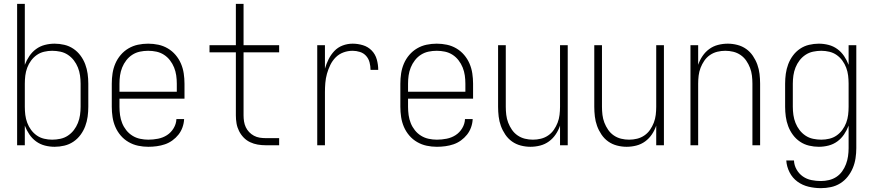

<svg xmlns="http://www.w3.org/2000/svg" viewBox="-20 -755 4540 998"><path d="M264 8Q238 8 213 1.5Q188 -5 167.5 -20Q147 -35 132.5 -56.5Q118 -78 109 -102V0H69V-735H109V-418Q118 -442 132.5 -463.5Q147 -485 167.5 -500Q188 -515 213 -521.5Q238 -528 264 -528Q289 -528 314.5 -522Q340 -516 361.5 -501.5Q383 -487 398.5 -466Q414 -445 423 -421Q432 -397 435.5 -371.5Q439 -346 439 -320V-200Q439 -174 435.5 -148.5Q432 -123 423 -99Q414 -75 398.5 -54Q383 -33 361.5 -18.5Q340 -4 314.5 2Q289 8 264 8ZM251 -29Q272 -29 293.5 -33.5Q315 -38 333 -50Q351 -62 364 -79Q377 -96 385 -116Q393 -136 396 -157.5Q399 -179 399 -200V-320Q399 -341 396 -362.5Q393 -384 385 -404Q377 -424 364 -441Q351 -458 333 -470Q315 -482 293.5 -486.5Q272 -491 251 -491Q230 -491 209 -486Q188 -481 171 -469Q154 -457 141.5 -440Q129 -423 121.5 -403Q114 -383 111.5 -362Q109 -341 109 -320V-200Q109 -179 111.5 -158Q114 -137 121.5 -117Q129 -97 141.5 -80Q154 -63 171 -51Q188 -39 209 -34Q230 -29 251 -29Z M751 8Q724 8 698 2.5Q672 -3 648.5 -16.5Q625 -30 607.5 -50.5Q590 -71 579.5 -95.5Q569 -120 565 -146.5Q561 -173 561 -200V-320Q561 -347 565 -373.5Q569 -400 579.5 -424.5Q590 -449 607.5 -469.5Q625 -490 648 -503.5Q671 -517 697 -522.5Q723 -528 750 -528Q777 -528 803 -522.5Q829 -517 852 -503.5Q875 -490 892.5 -469.5Q910 -449 920.5 -424.5Q931 -400 935 -373.5Q939 -347 939 -320V-242H601V-200Q601 -178 604 -156.5Q607 -135 615 -115Q623 -95 636.5 -78Q650 -61 668.5 -49.5Q687 -38 708.5 -33.5Q730 -29 751 -29Q776 -29 801.5 -34Q827 -39 848 -52.5Q869 -66 882.5 -88.5Q896 -111 897 -136H937Q936 -114 928.5 -93Q921 -72 907.5 -55Q894 -38 876 -25Q858 -12 837.5 -5Q817 2 795 5Q773 8 751 8ZM601 -278H899V-320Q899 -342 896 -363Q893 -384 885 -404Q877 -424 863.5 -441.5Q850 -459 832 -470.5Q814 -482 793 -486.5Q772 -491 750 -491Q728 -491 707 -486.5Q686 -482 668 -470.5Q650 -459 636.5 -441.5Q623 -424 615 -404Q607 -384 604 -363Q601 -342 601 -320Z M1361 0Q1340 0 1319.5 -3.5Q1299 -7 1280 -16Q1261 -25 1246.5 -40Q1232 -55 1222.5 -74Q1213 -93 1209.5 -113.5Q1206 -134 1206 -155V-483H1069V-520H1206V-735H1246V-520H1431V-483H1246V-155Q1246 -139 1248.5 -123.5Q1251 -108 1257.5 -94Q1264 -80 1275 -68.5Q1286 -57 1300 -49.5Q1314 -42 1329.5 -39.5Q1345 -37 1361 -37H1431V0Z M1629 0V-520H1669V-398Q1676 -423 1688 -447Q1700 -471 1718 -490Q1736 -509 1761 -518.5Q1786 -528 1813 -528Q1840 -528 1866.5 -520Q1893 -512 1912 -492.5Q1931 -473 1938.5 -446Q1946 -419 1946 -392H1906Q1906 -411 1901 -430.5Q1896 -450 1883 -464.5Q1870 -479 1851 -485Q1832 -491 1813 -491Q1788 -491 1765 -482.5Q1742 -474 1725 -457Q1708 -440 1697 -417.5Q1686 -395 1679.5 -371.5Q1673 -348 1671 -324Q1669 -300 1669 -276V0Z M2251 8Q2224 8 2198 2.5Q2172 -3 2148.5 -16.5Q2125 -30 2107.5 -50.5Q2090 -71 2079.5 -95.5Q2069 -120 2065 -146.5Q2061 -173 2061 -200V-320Q2061 -347 2065 -373.5Q2069 -400 2079.5 -424.5Q2090 -449 2107.5 -469.5Q2125 -490 2148 -503.5Q2171 -517 2197 -522.5Q2223 -528 2250 -528Q2277 -528 2303 -522.5Q2329 -517 2352 -503.5Q2375 -490 2392.5 -469.5Q2410 -449 2420.5 -424.5Q2431 -400 2435 -373.5Q2439 -347 2439 -320V-242H2101V-200Q2101 -178 2104 -156.5Q2107 -135 2115 -115Q2123 -95 2136.5 -78Q2150 -61 2168.5 -49.5Q2187 -38 2208.5 -33.5Q2230 -29 2251 -29Q2276 -29 2301.5 -34Q2327 -39 2348 -52.5Q2369 -66 2382.5 -88.5Q2396 -111 2397 -136H2437Q2436 -114 2428.5 -93Q2421 -72 2407.5 -55Q2394 -38 2376 -25Q2358 -12 2337.5 -5Q2317 2 2295 5Q2273 8 2251 8ZM2101 -278H2399V-320Q2399 -342 2396 -363Q2393 -384 2385 -404Q2377 -424 2363.5 -441.5Q2350 -459 2332 -470.5Q2314 -482 2293 -486.5Q2272 -491 2250 -491Q2228 -491 2207 -486.5Q2186 -482 2168 -470.5Q2150 -459 2136.5 -441.5Q2123 -424 2115 -404Q2107 -384 2104 -363Q2101 -342 2101 -320Z M2737 8Q2712 8 2687 1.5Q2662 -5 2641.5 -19.5Q2621 -34 2606.5 -55.5Q2592 -77 2583.5 -100.5Q2575 -124 2572 -149.5Q2569 -175 2569 -200V-520H2609V-200Q2609 -179 2611.5 -158Q2614 -137 2621.5 -117.5Q2629 -98 2641 -80.5Q2653 -63 2670.5 -51Q2688 -39 2708.5 -34Q2729 -29 2750 -29Q2771 -29 2791.5 -34Q2812 -39 2829.5 -51Q2847 -63 2859 -80.5Q2871 -98 2878.5 -117.5Q2886 -137 2888.5 -158Q2891 -179 2891 -200V-520H2931V0H2891V-102Q2883 -78 2868.5 -56.5Q2854 -35 2833.5 -20Q2813 -5 2788 1.5Q2763 8 2737 8Z M3237 8Q3212 8 3187 1.5Q3162 -5 3141.5 -19.5Q3121 -34 3106.5 -55.5Q3092 -77 3083.5 -100.5Q3075 -124 3072 -149.5Q3069 -175 3069 -200V-520H3109V-200Q3109 -179 3111.5 -158Q3114 -137 3121.5 -117.5Q3129 -98 3141 -80.5Q3153 -63 3170.5 -51Q3188 -39 3208.5 -34Q3229 -29 3250 -29Q3271 -29 3291.5 -34Q3312 -39 3329.5 -51Q3347 -63 3359 -80.5Q3371 -98 3378.5 -117.5Q3386 -137 3388.5 -158Q3391 -179 3391 -200V-520H3431V0H3391V-102Q3383 -78 3368.5 -56.5Q3354 -35 3333.5 -20Q3313 -5 3288 1.5Q3263 8 3237 8Z M3569 0V-520H3609V-418Q3617 -442 3631.5 -463.5Q3646 -485 3666.5 -500Q3687 -515 3712 -521.5Q3737 -528 3763 -528Q3788 -528 3813 -521.5Q3838 -515 3858.5 -500.5Q3879 -486 3893.5 -464.5Q3908 -443 3916.5 -419.5Q3925 -396 3928 -370.5Q3931 -345 3931 -320V0H3891V-320Q3891 -341 3888.5 -362Q3886 -383 3878.5 -402.5Q3871 -422 3859 -439.5Q3847 -457 3829.5 -469Q3812 -481 3791.5 -486Q3771 -491 3750 -491Q3729 -491 3708.5 -486Q3688 -481 3670.5 -469Q3653 -457 3641 -439.5Q3629 -422 3621.5 -402.5Q3614 -383 3611.5 -362Q3609 -341 3609 -320V0Z M4247 223Q4215 223 4183 215.5Q4151 208 4125 189Q4099 170 4084 140.5Q4069 111 4067 79H4107Q4108 104 4120.5 126Q4133 148 4153 162Q4173 176 4197.5 181Q4222 186 4247 186Q4268 186 4289 181Q4310 176 4327.5 164.5Q4345 153 4357.5 135.5Q4370 118 4377.5 98Q4385 78 4388 57Q4391 36 4391 15V-102Q4382 -78 4367.5 -56.5Q4353 -35 4332.5 -20Q4312 -5 4287 1.5Q4262 8 4236 8Q4211 8 4185.5 2Q4160 -4 4138.5 -18.5Q4117 -33 4101.5 -54Q4086 -75 4077 -99Q4068 -123 4064.5 -148.5Q4061 -174 4061 -200V-320Q4061 -346 4064.5 -371.5Q4068 -397 4077 -421Q4086 -445 4101.5 -466Q4117 -487 4138.5 -501.5Q4160 -516 4185.5 -522Q4211 -528 4236 -528Q4262 -528 4287 -521.5Q4312 -515 4332.5 -500Q4353 -485 4367.5 -463.5Q4382 -442 4391 -418V-520H4431V15Q4431 41 4427 67.5Q4423 94 4413 118Q4403 142 4386.5 163Q4370 184 4347.5 198Q4325 212 4299 217.5Q4273 223 4247 223ZM4249 -29Q4270 -29 4291 -34Q4312 -39 4329 -51Q4346 -63 4358.5 -80Q4371 -97 4378.5 -117Q4386 -137 4388.5 -158Q4391 -179 4391 -200V-320Q4391 -341 4388.5 -362Q4386 -383 4378.5 -403Q4371 -423 4358.5 -440Q4346 -457 4329 -469Q4312 -481 4291 -486Q4270 -491 4249 -491Q4228 -491 4206.5 -486.5Q4185 -482 4167 -470Q4149 -458 4136 -441Q4123 -424 4115 -404Q4107 -384 4104 -362.5Q4101 -341 4101 -320V-200Q4101 -179 4104 -157.5Q4107 -136 4115 -116Q4123 -96 4136 -79Q4149 -62 4167 -50Q4185 -38 4206.5 -33.5Q4228 -29 4249 -29Z"/></svg>

Font: Iosevka SS04 Extralight
Style: Regular
Weight: 200
Monospace: yes
Designer: Belleve Invis
Foundry: Belleve Invis
Version: Version 19.0.0; ttfautohint (v1.8.4)